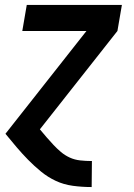

<svg xmlns="http://www.w3.org/2000/svg" viewBox="-20 -540 540 775"><path d="M349 215Q311 215 274 210Q237 205 205 190Q173 175 145.5 152.5Q118 130 93.5 105Q69 80 46.5 53.5Q24 27 2 0L329 -415H70L88 -520H472L454 -415L141 -18Q154 -2 168 14Q182 30 196 45Q210 60 226 73.5Q242 87 261.5 96Q281 105 304 107.5Q327 110 350 110H351L350 215Z"/></svg>

Font: Iosevka Extrabold Oblique
Style: Regular
Weight: 800
Italic angle: -9°
Monospace: yes
Designer: Belleve Invis
Foundry: Belleve Invis
Version: Version 32.5.0; ttfautohint (v1.8.4)